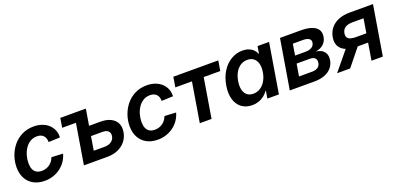

<svg xmlns="http://www.w3.org/2000/svg" viewBox="-1 -1212 3918 1903"><g transform="rotate(-20 1958.5 -260.5)"><path d="M249.5 11.7Q181.6 11.7 132.1 -15.6Q82.5 -43 55.9 -92.5Q29.3 -142.1 29.3 -208Q29.3 -270 49.8 -328.1Q70.3 -386.2 108.9 -432.6Q147.5 -479 202.4 -506.1Q257.3 -533.2 325.7 -533.2Q373 -533.2 412.4 -519.3Q451.7 -505.4 479.7 -480Q507.8 -454.6 522.5 -419.7Q537.1 -384.8 535.2 -341.8L414.1 -336.9Q414.1 -357.4 408.7 -374.3Q403.3 -391.1 392.3 -403.6Q381.3 -416 364.5 -423.1Q347.7 -430.2 323.7 -430.2Q282.7 -430.2 251 -410.6Q219.2 -391.1 197.8 -358.6Q176.3 -326.2 165.3 -286.6Q154.3 -247.1 154.3 -207Q154.3 -171.4 165 -145.3Q175.8 -119.1 198.2 -105.2Q220.7 -91.3 253.9 -91.3Q278.3 -91.3 299.6 -98.1Q320.8 -105 338.1 -117.7Q355.5 -130.4 368.2 -147.9Q380.9 -165.5 388.7 -186.5L509.3 -180.2Q497.6 -137.7 473.4 -102.5Q449.2 -67.4 415 -42Q380.9 -16.6 338.9 -2.4Q296.9 11.7 249.5 11.7Z M588.4 -423.8 604.5 -522.5H796.9L780.8 -423.8ZM808.6 -351.1H965.3Q1029.8 -351.1 1073 -329.3Q1116.2 -307.6 1135.3 -268.6Q1154.3 -229.5 1145.5 -176.8Q1136.7 -123.5 1105.2 -83.7Q1073.7 -43.9 1024.2 -22Q974.6 0 910.6 0H663.6L750 -522.5H874L804.7 -103H920.4Q961.9 -103 990.5 -123Q1019 -143.1 1024.4 -176.8Q1029.8 -210 1011 -229.5Q992.2 -249 950.7 -249H791.5Z M1441.9 11.7Q1374 11.7 1324.5 -15.6Q1274.9 -43 1248.3 -92.5Q1221.7 -142.1 1221.7 -208Q1221.7 -270 1242.2 -328.1Q1262.7 -386.2 1301.3 -432.6Q1339.8 -479 1394.8 -506.1Q1449.7 -533.2 1518.1 -533.2Q1565.4 -533.2 1604.7 -519.3Q1644 -505.4 1672.1 -480Q1700.2 -454.6 1714.8 -419.7Q1729.5 -384.8 1727.5 -341.8L1606.4 -336.9Q1606.4 -357.4 1601.1 -374.3Q1595.7 -391.1 1584.7 -403.6Q1573.7 -416 1556.9 -423.1Q1540 -430.2 1516.1 -430.2Q1475.1 -430.2 1443.4 -410.6Q1411.6 -391.1 1390.1 -358.6Q1368.7 -326.2 1357.7 -286.6Q1346.7 -247.1 1346.7 -207Q1346.7 -171.4 1357.4 -145.3Q1368.2 -119.1 1390.6 -105.2Q1413.1 -91.3 1446.3 -91.3Q1470.7 -91.3 1491.9 -98.1Q1513.2 -105 1530.5 -117.7Q1547.9 -130.4 1560.5 -147.9Q1573.2 -165.5 1581.1 -186.5L1701.7 -180.2Q1689.9 -137.7 1665.8 -102.5Q1641.6 -67.4 1607.4 -42Q1573.2 -16.6 1531.2 -2.4Q1489.3 11.7 1441.9 11.7Z M1885.7 0 1954.6 -416.5H1779.3L1796.9 -522.5H2271L2253.4 -416.5H2078.6L2009.8 0Z M2438.5 10.3Q2372.1 10.3 2327.1 -23.4Q2282.2 -57.1 2264.2 -118.2Q2246.1 -179.2 2259.8 -261.2Q2273.4 -343.3 2311.8 -404.1Q2350.1 -464.8 2406.2 -498.5Q2462.4 -532.2 2527.8 -532.2Q2564.5 -532.2 2592.5 -521.5Q2620.6 -510.7 2640.1 -491.5Q2659.7 -472.2 2669.9 -446.3H2672.4L2685.1 -522.5H2806.6L2720.2 0H2598.6L2611.8 -79.6H2608.9Q2589.8 -52.2 2564 -32Q2538.1 -11.7 2506.6 -0.7Q2475.1 10.3 2438.5 10.3ZM2485.8 -92.8Q2526.4 -92.8 2559.6 -113.8Q2592.8 -134.8 2615.2 -172.9Q2637.7 -210.9 2646 -261.2Q2654.3 -312.5 2644.3 -350.1Q2634.3 -387.7 2608.2 -408.4Q2582 -429.2 2541.5 -429.2Q2502.4 -429.2 2470.2 -409.2Q2438 -389.2 2416.3 -351.8Q2394.5 -314.5 2385.3 -261.2Q2377 -209 2386.5 -171.1Q2396 -133.3 2421.4 -113Q2446.8 -92.8 2485.8 -92.8Z M2835 0 2921.9 -522.5H3146Q3242.2 -522.5 3292.5 -487.5Q3342.8 -452.6 3331.1 -383.8Q3323.2 -338.9 3292 -310.5Q3260.7 -282.2 3207.5 -273.9Q3246.6 -270.5 3272 -253.9Q3297.4 -237.3 3308.1 -210.2Q3318.8 -183.1 3313 -146.5Q3305.7 -101.6 3277.8 -68.6Q3250 -35.6 3204.1 -17.8Q3158.2 0 3094.7 0ZM2968.3 -99.1H3107.9Q3144.5 -99.1 3167.2 -114.7Q3189.9 -130.4 3194.8 -160.2Q3200.2 -191.9 3183.1 -209.5Q3166 -227.1 3129.4 -227.1H2989.7ZM3002.4 -307.1H3114.7Q3154.3 -307.1 3179.2 -323Q3204.1 -338.9 3208.5 -367.7Q3212.9 -395.5 3192.4 -410.4Q3171.9 -425.3 3129.9 -425.3H3022Z M3816.4 0H3696.8L3766.6 -422.4H3655.3Q3601.1 -422.4 3572.8 -404.1Q3544.4 -385.7 3537.6 -346.7Q3531.2 -308.6 3554.4 -290.5Q3577.6 -272.5 3633.3 -272.5H3792.5L3777.3 -180.2H3605Q3501.5 -180.2 3451.9 -224.6Q3402.3 -269 3415 -348.1Q3424.3 -402.8 3455.8 -441.9Q3487.3 -481 3538.3 -501.7Q3589.4 -522.5 3657.2 -522.5H3902.8ZM3471.7 0H3334L3526.4 -233.4H3660.2Z"/></g></svg>

Font: Inter 28pt SemiBold
Style: Italic
Weight: 600
Italic angle: -9.3988°
Designer: Rasmus Andersson
Foundry: rsms
Version: Version 4.001;git-66647c0bb